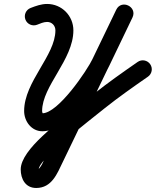

<svg xmlns="http://www.w3.org/2000/svg" viewBox="-20 -612 780 961"><path d="M107.2 -514.1C116 -490.9 142 -479.2 165.2 -488C181.5 -494.2 198.3 -502.2 215.9 -502.2C239.8 -502.2 257.3 -483.6 257.3 -460C257.3 -333.9 100.8 -202.9 100.8 -56.4C100.8 -5 137.3 45 192 45C323.9 45 475.3 -175.4 526.7 -282.3C565.4 -363 604.2 -443.6 643 -524.3C655.9 -551.3 642.2 -574.6 621.9 -584.3C601.7 -594.1 574.9 -590.3 561.9 -563.3C445.6 -322.2 329.3 -81.1 213 160C202.9 181 184.1 238.8 161.1 238.9C161.1 238.9 161.2 238.9 161.2 238.9C161.2 238.9 161.2 238.9 161.2 238.9C160.7 238.9 164.5 238.3 170 242.4C177.9 248.4 173.7 253.6 173.7 236C173.7 188.7 367.9 40 417.5 -1.3C417.5 -1.3 417.3 -1.2 417.1 -1C416.9 -0.9 416.7 -0.7 416.7 -0.7C446 -24.1 475.4 -47.4 504.7 -70.8C574.4 -126.3 647.3 -177.3 720.4 -228.1C740.8 -242.3 745.9 -270.3 731.7 -290.7C717.5 -311.1 689.5 -316.2 669.1 -302C594.3 -250.1 519.9 -197.9 448.7 -141.2C419.3 -117.9 390 -94.5 360.6 -71.1C360.6 -71.1 360.4 -71 360.2 -70.8C360 -70.6 359.8 -70.5 359.8 -70.5C282.4 -5.9 83.7 134.4 83.7 236C83.7 283.7 107.4 328.9 161.2 328.9C161.2 328.9 161.2 328.9 161.3 328.9C161.3 328.9 161.3 328.9 161.3 328.9C239.3 328.7 265.9 257.6 294.1 199.1C410.4 -42 526.7 -283.1 642.9 -524.2C656 -551.2 642.2 -574.5 621.9 -584.3C601.6 -594 574.8 -590.3 561.8 -563.3C523.1 -482.6 484.3 -402 445.6 -321.3C413.8 -255.3 270.5 -45 192 -45C191.3 -45 193.4 -44.8 194 -44.5C195.4 -44 190.8 -47.5 190.8 -56.4C190.8 -181.8 347.3 -313.1 347.3 -460C347.3 -533 289.2 -592.2 215.9 -592.2C186.4 -592.2 160.3 -582.5 133.3 -572.2C110 -563.3 98.4 -537.4 107.2 -514.1Z"/></svg>

Font: FRB American Cursive Guidelines Black
Style: Bold Italic
Weight: 900
Italic angle: -25°
Version: Version 2.0;Modular Font Editor K font №1